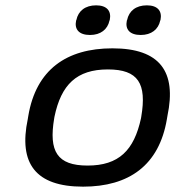

<svg xmlns="http://www.w3.org/2000/svg" viewBox="-20 -690 656 719"><path d="M86 -256 84 -244C49 -78 113 9 291 9C463 9 576 -71 605 -244L607 -256C642 -422 579 -509 401 -509C229 -509 115 -429 86 -256ZM183 -247 184 -253C209 -373 267 -430 384 -430C498 -430 530 -377 509 -253L508 -247C482 -127 425 -70 308 -70C194 -70 162 -123 183 -247ZM265 -613C258 -580 276 -559 317 -559C357 -559 383 -580 390 -613L391 -615C398 -649 380 -670 340 -670C299 -670 273 -649 266 -615ZM455 -613C448 -580 466 -559 507 -559C547 -559 573 -580 580 -613L581 -615C588 -649 570 -670 530 -670C489 -670 463 -649 456 -615Z"/></svg>

Font: LT Wave
Style: Italic
Weight: 400
Designer: Daniel Lyons
Version: Version 2.5 (Glyphs App)